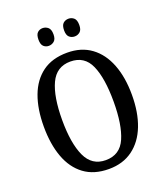

<svg xmlns="http://www.w3.org/2000/svg" viewBox="-164 -1022 981 1141"><g transform="rotate(-20 327.0 -451.0)"><path d="M327 10Q233 10 171 -36Q109 -82 78.5 -165Q48 -248 48 -359Q48 -470 78.5 -552Q109 -634 171 -679.5Q233 -725 328 -725Q417 -725 479 -679.5Q541 -634 573 -551.5Q605 -469 605 -358Q605 -247 573 -164.5Q541 -82 478.5 -36Q416 10 327 10ZM327 -46Q417 -46 453 -128.5Q489 -211 489 -358Q489 -506 453 -587.5Q417 -669 328 -669Q240 -669 202 -587.5Q164 -506 164 -358Q164 -211 202 -128.5Q240 -46 327 -46ZM405 -800Q385 -800 371 -812.5Q357 -825 357 -855Q357 -887 371 -899.5Q385 -912 405 -912Q424 -912 438.5 -899.5Q453 -887 453 -855Q453 -825 438.5 -812.5Q424 -800 405 -800ZM241 -800Q222 -800 208.5 -812.5Q195 -825 195 -855Q195 -887 208.5 -899.5Q222 -912 241 -912Q260 -912 275 -899.5Q290 -887 290 -855Q290 -825 275 -812.5Q260 -800 241 -800Z"/></g></svg>

Font: Noto Serif Armenian Condensed Medium
Style: Regular
Weight: 500
Width: 3
Designer: Monotype Design Team
Foundry: Monotype Imaging Inc.
Version: Version 2.008; ttfautohint (v1.8.4.7-5d5b)